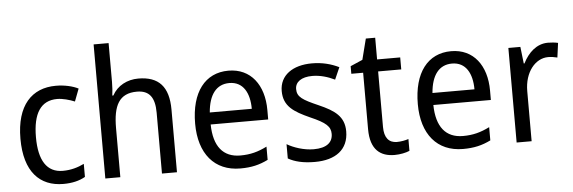

<svg xmlns="http://www.w3.org/2000/svg" viewBox="-49 -917 3234 1084"><g transform="rotate(-5 1567.5 -375.0)"><path d="M271 10C321 10 362 0 395 -19V-93C360 -76 321 -64 274 -64C184 -64 139 -134 139 -266C139 -401 184 -471 277 -471C308 -471 347 -460 376 -448L403 -519C372 -535 325 -546 276 -546C140 -546 51 -455 51 -265C51 -78 137 10 271 10Z M594 -540V-760H509V0H594V-278C594 -406 628 -473 729 -473C799 -473 830 -432 830 -345V0H915V-355C915 -485 859 -546 743 -546C681 -546 624 -517 595 -463H589C592 -485 594 -513 594 -540Z M1254 -546C1122 -546 1041 -443 1041 -264C1041 -94 1127 10 1274 10C1337 10 1382 -1 1431 -25V-100C1381 -75 1337 -63 1280 -63C1183 -63 1130 -127 1128 -252H1454V-306C1454 -447 1381 -546 1254 -546ZM1253 -476C1332 -476 1367 -409 1367 -320H1129C1137 -421 1180 -476 1253 -476Z M1887 -147C1887 -231 1834 -268 1745 -307C1656 -346 1626 -364 1626 -409C1626 -449 1661 -475 1723 -475C1768 -475 1811 -462 1850 -443L1880 -511C1835 -533 1785 -546 1727 -546C1618 -546 1544 -494 1544 -405C1544 -319 1600 -284 1691 -243C1779 -205 1804 -181 1804 -140C1804 -92 1770 -62 1696 -62C1640 -62 1582 -82 1545 -104V-23C1582 -2 1630 10 1696 10C1814 10 1887 -44 1887 -147Z M2167 -62C2122 -62 2096 -92 2096 -153V-468H2227V-536H2096V-659H2043L2013 -541L1944 -511V-468H2011V-148C2011 -30 2069 10 2148 10C2179 10 2213 3 2233 -6V-73C2216 -67 2190 -62 2167 -62Z M2516 -546C2384 -546 2303 -443 2303 -264C2303 -94 2389 10 2536 10C2599 10 2644 -1 2693 -25V-100C2643 -75 2599 -63 2542 -63C2445 -63 2392 -127 2390 -252H2716V-306C2716 -447 2643 -546 2516 -546ZM2515 -476C2594 -476 2629 -409 2629 -320H2391C2399 -421 2442 -476 2515 -476Z M3065 -546C3001 -546 2953 -501 2923 -441H2919L2908 -536H2840V0H2925V-284C2925 -391 2986 -465 3059 -465C3076 -465 3096 -462 3111 -458L3122 -540C3105 -544 3084 -546 3065 -546Z"/></g></svg>

Font: Noto Sans Malayalam SemiCondensed
Style: Regular
Weight: 400
Width: 4
Designer: Jelle Bosma - Monotype Design Team
Foundry: Monotype Imaging Inc.
Version: Version 2.104